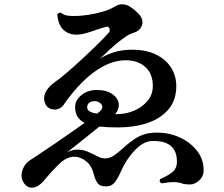

<svg xmlns="http://www.w3.org/2000/svg" viewBox="-20 -823 1040 892"><path d="M472 43Q444 43 433.5 28Q423 13 417 -9Q407 -53 380 -74Q353 -95 326 -95Q291 -95 258.5 -64.5Q226 -34 184 16Q156 49 128 49Q102 49 86 19Q80 7 80 -8Q80 -28 91 -48Q102 -68 120 -79Q141 -93 173 -114Q205 -135 240.5 -159.5Q276 -184 311 -208.5Q346 -233 373 -252Q352 -263 340.5 -280.5Q329 -298 329 -326Q329 -357 358 -381Q387 -405 430 -405Q477 -405 504.5 -384Q532 -363 532 -334Q532 -314 515 -292L531 -293Q569 -294 605.5 -310Q642 -326 666 -355Q690 -384 690 -424Q690 -480 655.5 -511.5Q621 -543 565 -543Q513 -543 461.5 -516Q410 -489 363 -442Q316 -395 275 -335Q268 -325 257 -319.5Q246 -314 234 -314Q221 -314 209.5 -320Q198 -326 192 -338Q185 -351 185 -366Q185 -386 198 -405Q211 -424 230 -438Q259 -458 297 -491Q335 -524 373.5 -560Q412 -596 442.5 -626.5Q473 -657 486 -672Q490 -676 490 -683Q490 -690 486 -695Q482 -700 477 -699Q455 -694 429.5 -685Q404 -676 379.5 -669Q355 -662 336 -662Q299 -662 275 -684Q251 -706 246 -755Q253 -769 266 -762Q279 -752 296.5 -750Q314 -748 342 -749Q361 -750 392.5 -754.5Q424 -759 458 -769Q492 -779 516 -794Q531 -803 547 -803Q567 -803 585.5 -791Q604 -779 622 -761Q642 -741 642 -720Q642 -704 631 -690Q620 -676 601 -671Q578 -664 548 -641.5Q518 -619 490.5 -593.5Q463 -568 444 -550Q473 -569 510 -580.5Q547 -592 593 -592Q659 -592 705 -569.5Q751 -547 775 -508.5Q799 -470 799 -423Q799 -357 762.5 -314.5Q726 -272 665 -251.5Q604 -231 528 -231Q504 -231 483 -232Q462 -233 442 -235Q404 -205 361.5 -170.5Q319 -136 292 -116Q318 -128 339 -128Q366 -128 388.5 -118Q411 -108 431 -97.5Q451 -87 469 -87Q491 -87 513 -103Q535 -119 559 -141Q583 -163 612 -181.5Q641 -200 678 -205Q686 -206 694.5 -206.5Q703 -207 710 -207Q765 -207 814 -185Q863 -163 894.5 -123.5Q926 -84 926 -32Q926 -3 905 15.5Q884 34 864 34Q837 34 823 28.5Q809 23 783 23Q766 23 731 29Q717 22 724 9Q753 -3 777.5 -20.5Q802 -38 802 -72Q802 -171 687 -168Q647 -167 607 -125.5Q567 -84 541 -25Q526 9 511.5 26Q497 43 472 43ZM431 -295Q439 -301 445 -306.5Q451 -312 454 -319Q459 -332 447.5 -342.5Q436 -353 419 -353Q404 -353 394.5 -345.5Q385 -338 385 -325Q385 -313 395.5 -306Q406 -299 431 -295Z"/></svg>

Font: Zen Antique
Style: Regular
Weight: 400
Designer: Yoshimichi Ohira
Foundry: Positype
Version: Version 1.001